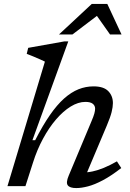

<svg xmlns="http://www.w3.org/2000/svg" viewBox="-20 -947 662 977"><path d="M148 -120 109.5 0H18L208.5 -633.5Q199.5 -638 183.2 -645.2Q167 -652.5 148.8 -660Q130.5 -667.5 116 -673L123.5 -703.5L308.5 -736.5H327.5L145 -233.5H159Q197.5 -309 233.8 -361.2Q270 -413.5 306.2 -445.8Q342.5 -478 379.5 -492.8Q416.5 -507.5 456 -507.5Q507.5 -507.5 531 -483.2Q554.5 -459 554.5 -422.5Q554.5 -403 548 -376.8Q541.5 -350.5 523.5 -308L411 -41.5L402.5 -70Q425 -69 451.5 -74.8Q478 -80.5 509 -93.2Q540 -106 575 -126L597 -92Q545.5 -52 503.5 -29.8Q461.5 -7.5 428 1.2Q394.5 10 368 10Q335.5 10 325 -3.8Q314.5 -17.5 329.5 -53L445.5 -330Q456 -354.5 460 -369Q464 -383.5 464 -394Q464 -409.5 452 -419Q440 -428.5 414.5 -428.5Q378 -428.5 339.5 -404.8Q301 -381 265 -339Q229 -297 198.8 -241Q168.5 -185 148 -120ZM280 -771.5 447 -927H526L598.5 -771.5H540L465.5 -877H487.5L348.5 -771.5Z"/></svg>

Font: Newsreader 8pt
Style: Italic
Weight: 400
Italic angle: -17°
Version: Version 1.003